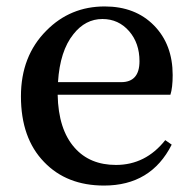

<svg xmlns="http://www.w3.org/2000/svg" viewBox="-20 -561 604 596"><path d="M356 -306Q413 -306 413 -371Q413 -427 381 -464Q348 -502 298 -502Q245 -502 208 -455Q166 -403 160 -306ZM159 -267Q161 -159 212 -102Q259 -49 340 -49Q432 -49 493 -126L513 -112Q449 15 303 15Q187 15 117 -58Q45 -132 45 -262Q45 -387 124 -466Q198 -541 305 -541Q400 -541 458 -482Q516 -423 516 -328Q516 -289 509 -267Z"/></svg>

Font: `n[OS CN SemiBold
Style: <[WOS[P|ûg*[NI>           
Weight: 600
Designer: Ryoko NISHIZUKA ¬âXZm¬º[P (kana & ideographs); Frank Grie√ühammer (Latin, Greek & Cyrillic); Wenlong ZHANG _ e¬á¬ü¬ô (b
Foundry: Adobe Systems Incorporated
Version: Version 1.00 April 7, 2017, initial release